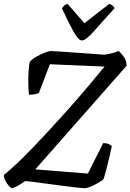

<svg xmlns="http://www.w3.org/2000/svg" viewBox="-25 -981 680 1001"><path d="M39 0Q32 0 21.5 -11.5Q11 -23 3 -39Q-5 -55 -5 -69Q38 -103 94 -158.5Q150 -214 213.5 -282.5Q277 -351 342 -424Q388 -476 435 -531.5Q482 -587 520 -634L235 -646L178 -497Q172 -493 157.5 -490Q143 -487 126 -487Q123 -513 122.5 -546Q122 -579 124 -609.5Q126 -640 130 -659Q144 -674 166.5 -686.5Q189 -699 210 -707Q231 -715 239 -715Q246 -715 275 -713Q304 -711 343 -708.5Q382 -706 420.5 -703Q459 -700 487 -698Q515 -696 519 -696Q531 -697 554.5 -702.5Q578 -708 593 -715Q605 -706 620 -685.5Q635 -665 635 -638L159 -98L433 -76L513 -235Q530 -235 541.5 -230Q553 -225 558 -219Q553 -195 545.5 -163.5Q538 -132 530 -100.5Q522 -69 514 -45Q489 -27 460.5 -13.5Q432 0 416 0Q405 0 373 -3.5Q341 -7 299.5 -12.5Q258 -18 217 -23.5Q176 -29 145.5 -33Q115 -37 106 -37Q82 -20 63 -10Q44 0 39 0ZM402 -770Q384 -770 358 -816.5Q332 -863 298 -938Q304 -945 309.5 -951.5Q315 -958 327 -961L415 -860L545 -961Q569 -951 572 -938Q505 -864 463.5 -817Q422 -770 402 -770Z"/></svg>

Font: Texturina
Style: Italic
Weight: 400
Italic angle: -11°
Designer: Guillermo Torres Carreño
Foundry: Omnibus-Type
Version: Version 1.002; ttfautohint (v1.8.3)